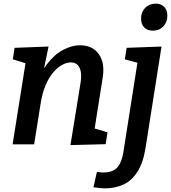

<svg xmlns="http://www.w3.org/2000/svg" viewBox="-20 -791 939 1052"><path d="M366 4 421 -335Q427 -370 423 -395.5Q419 -421 405.5 -435Q392 -449 368 -449Q345 -449 319.5 -435Q294 -421 270.5 -393Q247 -365 229 -322Q211 -279 202 -220L167 0H49L129 -503L171 -429L50 -466L60 -529L246 -536L209 -357L171 -294Q194 -382 235.5 -437Q277 -492 325.5 -517.5Q374 -543 418 -543Q464 -543 495 -521Q526 -499 539 -458.5Q552 -418 542 -361L495 -64L444 -103L569 -66L559 -1ZM492 235 511 151Q520 152 528.5 153Q537 154 545 154Q598 154 622.5 126.5Q647 99 656 43L735 -460L745 -444L664 -466L674 -529L865 -536L778 16Q765 100 733.5 149.5Q702 199 656.5 220Q611 241 555 241Q537 241 522.5 239Q508 237 492 235ZM817 -623Q787 -623 770 -641Q753 -659 753 -689Q753 -725 775.5 -748Q798 -771 833 -771Q862 -771 879.5 -753.5Q897 -736 897 -705Q897 -670 875 -646.5Q853 -623 817 -623Z"/></svg>

Font: Bitter Thin SemiBold
Style: Italic
Weight: 600
Italic angle: -9°
Version: Version 2.002